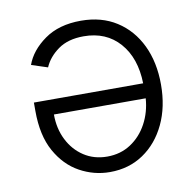

<svg xmlns="http://www.w3.org/2000/svg" viewBox="-68 -626 716 703"><g transform="rotate(-10 290.5 -275.0)"><path d="M276.6 -556.8Q353 -556.8 408.7 -521.1Q464.5 -485.4 494.9 -422.1Q525.2 -358.7 525.2 -275.9Q525.2 -193.2 494.9 -129.3Q464.5 -65.3 410.7 -28.9Q356.9 7.5 286.2 7.5Q226.9 7.5 174.2 -21.5Q121.4 -50.4 88.4 -109.7Q55.4 -169 55.4 -260.3V-291.5H461.6Q459.5 -386 409.8 -442.5Q360.1 -498.9 276.6 -498.9Q218.4 -498.9 181.5 -472.5Q144.5 -446 128.9 -409.4L68.9 -429Q87.4 -480.5 141 -518.6Q194.6 -556.8 276.6 -556.8ZM461.3 -235.8H120Q120 -183.2 141.2 -141.2Q162.3 -99.1 199.8 -74.6Q237.2 -50.1 286.2 -50.1Q335.9 -50.1 374.1 -75.3Q412.3 -100.5 435 -142.8Q457.7 -185 461.3 -235.8Z"/></g></svg>

Font: Inter UI Light
Style: Regular
Weight: 300
Designer: Rasmus Andersson
Foundry: rsms
Version: 3.2;8d6f07862